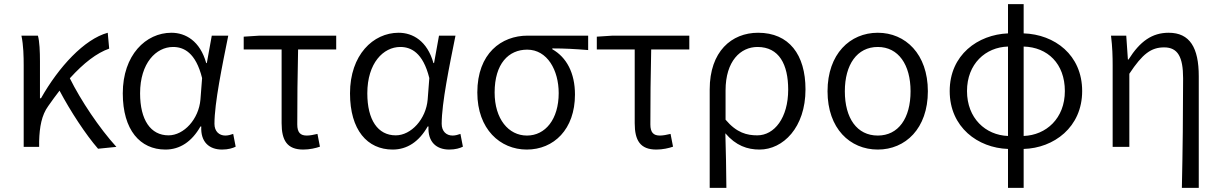

<svg xmlns="http://www.w3.org/2000/svg" viewBox="-20 -713 5925 932"><path d="M95 0H170V-28C172 -97 182 -154 214 -198C233 -225 251 -250 269 -273C322 -173 396 -60 456 9L545 0C462 -91 372 -226 319 -333C387 -408 450 -456 510 -477L503 -554C389 -523 265 -388 179 -236H174V-415C174 -462 172 -512 164 -540H84C94 -493 95 -438 95 -395Z M783 13C853 13 911 -25 953 -99H957C953 -23 996 13 1058 13C1088 13 1110 6 1124 -1L1112 -63C1101 -59 1087 -55 1074 -55C1044 -55 1021 -75 1021 -112C1021 -213 1059 -396 1088 -540H1008L984 -407H981C951 -514 881 -554 812 -554C688 -554 576 -446 576 -260C576 -82 660 13 783 13ZM798 -56C711 -56 660 -131 660 -260C660 -407 738 -485 820 -485C871 -485 930 -459 961 -334L953 -230C945 -135 873 -56 798 -56Z M1452 13C1483 13 1513 6 1533 -1L1521 -63C1503 -59 1486 -55 1469 -55C1438 -55 1423 -70 1423 -109C1423 -224 1424 -347 1427 -473H1612V-540H1240L1163 -535V-473H1347V-115C1347 -31 1374 13 1452 13Z M1886 13C1956 13 2014 -25 2056 -99H2060C2056 -23 2099 13 2161 13C2191 13 2213 6 2227 -1L2215 -63C2204 -59 2190 -55 2177 -55C2147 -55 2124 -75 2124 -112C2124 -213 2162 -396 2191 -540H2111L2087 -407H2084C2054 -514 1984 -554 1915 -554C1791 -554 1679 -446 1679 -260C1679 -82 1763 13 1886 13ZM1901 -56C1814 -56 1763 -131 1763 -260C1763 -407 1841 -485 1923 -485C1974 -485 2033 -459 2064 -334L2056 -230C2048 -135 1976 -56 1901 -56Z M2537 13C2668 13 2771 -85 2771 -254C2771 -359 2730 -435 2661 -474V-478C2722 -478 2773 -475 2835 -470V-540H2541C2414 -540 2297 -454 2297 -264C2297 -86 2408 13 2537 13ZM2538 -55C2448 -55 2381 -136 2381 -264C2381 -404 2449 -472 2539 -472C2637 -472 2692 -372 2692 -261C2692 -134 2627 -55 2538 -55Z M3166 13C3197 13 3227 6 3247 -1L3235 -63C3217 -59 3200 -55 3183 -55C3152 -55 3137 -70 3137 -109C3137 -224 3138 -347 3141 -473H3326V-540H2954L2877 -535V-473H3061V-115C3061 -31 3088 13 3166 13Z M3425 199H3506C3505 101 3504 33 3501 -66C3552 -6 3608 13 3667 13C3781 13 3890 -94 3890 -279C3890 -448 3810 -554 3660 -554C3531 -554 3425 -463 3425 -279ZM3656 -56C3606 -56 3556 -68 3502 -132V-274C3502 -417 3575 -485 3657 -485C3762 -485 3806 -400 3806 -278C3806 -141 3739 -56 3656 -56Z M4241 13C4375 13 4484 -89 4484 -270C4484 -451 4375 -554 4241 -554C4106 -554 3997 -451 3997 -270C3997 -89 4106 13 4241 13ZM4241 -55C4140 -55 4081 -139 4081 -270C4081 -399 4140 -485 4241 -485C4341 -485 4400 -399 4400 -270C4400 -139 4341 -55 4241 -55Z M4873 199H4949V10C5095 6 5233 -95 5233 -271C5233 -447 5099 -546 4949 -551V-693H4873V-551C4727 -545 4590 -447 4590 -271C4590 -95 4727 5 4873 10ZM4674 -271C4674 -403 4764 -484 4873 -487V-53C4764 -57 4674 -139 4674 -271ZM5149 -271C5149 -138 5058 -57 4949 -53V-487C5065 -484 5149 -404 5149 -271Z M5717 199H5799V-343C5799 -481 5756 -554 5653 -554C5573 -554 5514 -513 5458 -424H5455L5447 -540H5373C5380 -484 5381 -438 5381 -395V0H5462V-355C5526 -452 5568 -483 5631 -483C5697 -483 5723 -437 5723 -333C5723 -172 5721 22 5717 199Z"/></svg>

Font: Source Han Sans JP Normal
Style: Regular
Weight: 350
Designer: Ryoko NISHIZUKA 西塚涼子 (kana, bopomofo & ideographs); Paul D. Hunt (Latin, Greek & Cyrillic); Sandoll Communications 산돌커뮤니
Foundry: Adobe
Version: Version 2.002;hotconv 1.0.116;makeotfexe 2.5.65601